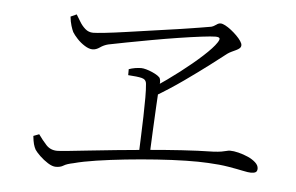

<svg xmlns="http://www.w3.org/2000/svg" viewBox="-45 -701 1090 706"><g transform="rotate(5 500.0 -348.0)"><path d="M190 -614 212 -624Q219 -613 227.5 -598.5Q236 -584 248.5 -573Q261 -562 278 -562Q289 -562 321.5 -565.5Q354 -569 399 -575.5Q444 -582 493 -589Q542 -596 587 -602.5Q632 -609 664.5 -614.5Q697 -620 709 -622Q716 -624 721 -627.5Q726 -631 731 -634Q736 -637 742 -637Q749 -637 759.5 -631.5Q770 -626 781.5 -617Q793 -608 803 -598Q813 -588 819 -579Q825 -570 825 -564Q825 -557 820 -552.5Q815 -548 807.5 -544.5Q800 -541 791.5 -537Q783 -533 776 -528Q757 -513 717.5 -483Q678 -453 626.5 -416.5Q575 -380 519 -347V-383Q564 -413 609 -447.5Q654 -482 689 -514Q724 -546 737 -566Q745 -578 742.5 -582.5Q740 -587 727 -587Q713 -587 676.5 -582.5Q640 -578 592 -570.5Q544 -563 494.5 -554Q445 -545 403 -537Q361 -529 337 -524Q321 -520 307.5 -510.5Q294 -501 281 -501Q268 -501 252 -511Q236 -521 223.5 -534.5Q211 -548 205 -558Q201 -566 196.5 -580.5Q192 -595 190 -614ZM420 -440Q431 -444 443 -446Q455 -448 466 -448Q473 -448 484 -445Q495 -442 506.5 -437Q518 -432 527 -426Q536 -420 537 -415Q539 -409 539 -403Q539 -397 538 -390Q537 -383 536 -372Q535 -352 532.5 -310.5Q530 -269 528 -221Q526 -173 524 -132H484Q485 -161 486.5 -197.5Q488 -234 489 -271.5Q490 -309 490 -340.5Q490 -372 488 -391Q487 -408 470.5 -412Q454 -416 420 -418ZM92 -165 113 -173Q127 -153 143 -135.5Q159 -118 184 -118Q193 -118 223 -121Q253 -124 298.5 -129Q344 -134 399.5 -139.5Q455 -145 516 -150.5Q577 -156 638.5 -160Q700 -164 756 -165Q775 -166 786.5 -168Q798 -170 805 -172Q812 -174 817 -174Q831 -174 849 -169.5Q867 -165 884 -157.5Q901 -150 912.5 -139.5Q924 -129 924 -117Q924 -107 918 -103.5Q912 -100 901 -100Q891 -100 870 -104.5Q849 -109 816.5 -114.5Q784 -120 741 -122Q708 -124 658.5 -123Q609 -122 551.5 -118Q494 -114 437 -108Q380 -102 330.5 -94.5Q281 -87 248 -78Q223 -73 212 -66Q201 -59 184 -59Q171 -59 154.5 -69.5Q138 -80 124.5 -93Q111 -106 105 -115Q100 -124 97 -135Q94 -146 92 -165Z"/></g></svg>

Font: Noto Serif HK
Style: Regular
Weight: 200
Designer: Ryoko NISHIZUKA 西塚涼子 (kana & ideographs); Frank Grießhammer (Latin, Greek & Cyrillic); Wenlong ZHANG 张文龙 (bopomofo); San
Foundry: Adobe
Version: Version 2.001;hotconv 1.1.0;makeotfexe 2.6.0